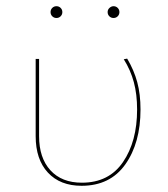

<svg xmlns="http://www.w3.org/2000/svg" viewBox="-20 -596 541 619"><path d="M143 -557Q143 -565 148.5 -570.5Q154 -576 162 -576Q170 -576 175.5 -570.5Q181 -565 181 -557Q181 -549 175.5 -543.5Q170 -538 162 -538Q154 -538 148.5 -543.5Q143 -549 143 -557ZM327 -557Q327 -565 333 -570.5Q339 -576 346 -576Q354 -576 359.5 -570.5Q365 -565 365 -557Q365 -549 359.5 -543.5Q354 -538 346 -538Q338 -538 332.5 -543.5Q327 -549 327 -557ZM95 -157V-406H106V-157Q106 -87 142.5 -47Q179 -7 244 -7Q331 -7 376.5 -73.5Q422 -140 422 -243Q422 -292 411.5 -331Q401 -370 379 -405L390 -407Q412 -370 422.5 -331Q433 -292 433 -243Q433 -135 384 -66Q335 3 243 3Q174 3 134.5 -39.5Q95 -82 95 -157Z"/></svg>

Font: Ysabeau Infant Hairline
Style: Regular
Weight: 100
Designer: Christian Thalmann (Catharsis Fonts)
Version: Version 0.003